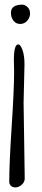

<svg xmlns="http://www.w3.org/2000/svg" viewBox="-20 -693 180 830"><path d="M20 0ZM27.3 -637.7Q27.3 -672.9 76.7 -672.9Q87.9 -672.9 98.9 -662.4Q109.9 -651.9 109.9 -634.5Q109.9 -617.2 97.7 -603.3Q85.4 -589.4 67.4 -589.4Q49.3 -589.4 38.3 -603.5Q27.3 -617.7 27.3 -637.7ZM41 -385.3 40 -432.6Q40 -501 58.6 -501Q68.8 -501 77.4 -476.6Q85.9 -452.1 85.9 -415L82 -249.5L86.9 78.6Q86.9 94.2 73.7 105.7Q60.5 117.2 47.4 117.2Q34.2 117.2 27.1 110.1Q20 103 20 92.8Q20 12.7 30.5 -146.5Q41 -305.7 41 -385.3Z"/></svg>

Font: Amatic
Style: Bold
Weight: 700
Width: 3
Version: Version 2.000; ttfautohint (v0.92-dirty) -l 8 -r 50 -G 50 -x